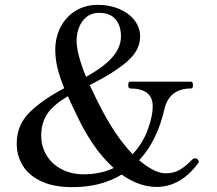

<svg xmlns="http://www.w3.org/2000/svg" viewBox="-20 -758 896 792"><path d="M800 -91Q800 -88 796 -83Q724 13 626 13Q553 13 482 -38Q397 14 278 14Q201 14 149.5 -10.5Q98 -35 73.5 -75.5Q49 -116 49 -166Q49 -241 100.5 -293Q152 -345 245 -394Q227 -438 217.5 -476Q208 -514 208 -552Q208 -604 230 -646.5Q252 -689 292 -713.5Q332 -738 384 -738Q432 -738 472 -721Q512 -704 535 -674Q558 -644 558 -607Q558 -550 503 -503Q448 -456 350 -407Q381 -342 391 -323Q454 -198 527 -122Q569 -167 589.5 -223Q610 -279 610 -319Q610 -393 517 -393Q509 -393 509 -407Q509 -421 517 -421H768Q776 -421 776 -407Q776 -393 768 -393Q678 -393 658 -307Q628 -176 554 -97Q586 -70 613.5 -56.5Q641 -43 662 -43Q696 -43 720.5 -57Q745 -71 771 -98Q778 -105 786 -105Q792 -105 796 -100Q800 -95 800 -91ZM296 -590Q296 -536 335 -441Q409 -482 444 -522.5Q479 -563 479 -608Q479 -652 456.5 -678.5Q434 -705 389 -705Q346 -705 321 -671.5Q296 -638 296 -590ZM449 -65Q399 -110 361 -168Q323 -226 300 -276Q268 -342 260 -361Q199 -325 174.5 -287.5Q150 -250 150 -198Q150 -154 172 -117.5Q194 -81 234 -60Q274 -39 326 -39Q394 -39 449 -65Z"/></svg>

Font: Shippori Mincho Medium
Style: Regular
Weight: 500
Designer: FONTDASU
Foundry: FONTDASU / Google Inc. / but / Adobe
Version: Version 3.110; ttfautohint (v1.8.3)